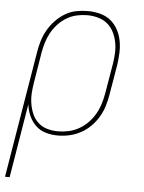

<svg xmlns="http://www.w3.org/2000/svg" viewBox="-66 -581 619 828"><g transform="rotate(5 243.5 -166.5)"><path d="M-13 205 78 -343Q82 -368 89.5 -392.5Q97 -417 110 -439.5Q123 -462 141.5 -481.5Q160 -501 182.5 -514.5Q205 -528 230.5 -533Q256 -538 281 -538Q307 -538 333 -531.5Q359 -525 378.5 -509.5Q398 -494 410.5 -471.5Q423 -449 428 -423.5Q433 -398 432 -371Q431 -344 427 -317L405 -187Q401 -162 393.5 -137.5Q386 -113 372.5 -90Q359 -67 339.5 -47.5Q320 -28 296.5 -15.5Q273 -3 248 2.5Q223 8 198 8Q170 8 145 0.5Q120 -7 102 -24.5Q84 -42 73.5 -65.5Q63 -89 60 -115L7 205ZM197 -10Q220 -10 243 -15Q266 -20 287.5 -32Q309 -44 326.5 -62Q344 -80 356 -101Q368 -122 375 -144.5Q382 -167 386 -190L408 -320Q412 -344 413 -368Q414 -392 409.5 -415Q405 -438 394.5 -458.5Q384 -479 367 -493Q350 -507 327 -513.5Q304 -520 280 -520Q258 -520 235 -515Q212 -510 191 -497.5Q170 -485 153.5 -467Q137 -449 125.5 -428Q114 -407 107.5 -385Q101 -363 97 -340L76 -211Q72 -188 70.5 -164Q69 -140 73 -117Q77 -94 86 -73.5Q95 -53 111.5 -38Q128 -23 150.5 -16.5Q173 -10 197 -10Z"/></g></svg>

Font: Iosevka Curly Slab ThObl
Style: Regular
Weight: 100
Italic angle: -9°
Monospace: yes
Designer: Belleve Invis
Foundry: Belleve Invis
Version: Version 11.0.0; ttfautohint (v1.8.3)